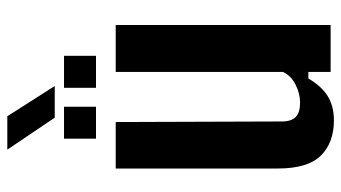

<svg xmlns="http://www.w3.org/2000/svg" viewBox="-228 -715 952 536"><g transform="rotate(-90 248.0 -447.0)"><path d="M180.5 9.2Q117.9 9.2 81.7 -27.2Q45.6 -63.7 45.6 -147.2V-600H175.3L176.9 -136.2Q176.9 -109.9 189.3 -97.6Q201.7 -85.3 229.6 -85.3Q255.2 -85.3 280.2 -98.2Q305.2 -111 315.1 -133V-600H446.3V0H315.1V-62.2H296.9Q274.5 -24 246.4 -7.4Q218.3 9.2 180.5 9.2ZM270.9 -655V-744.3H360.2V-655ZM128.8 -655V-744.3H218.1V-655ZM187.5 -770.2 98.2 -902.6H191.4L275.9 -770.2Z"/></g></svg>

Font: Big Shoulders Text SC Thin
Style: Regular
Weight: 100
Designer: Patric King
Foundry: XO Type Co
Version: Version 2.002